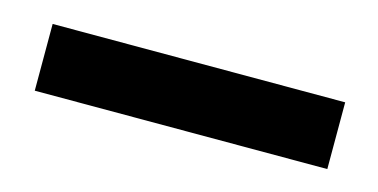

<svg xmlns="http://www.w3.org/2000/svg" viewBox="-29 -77 471 239"><g transform="rotate(15 207.0 43.0)"><path d="M19 86V0H396V86Z"/></g></svg>

Font: Nunito Sans 10pt Condensed ExtraBold
Style: Regular
Weight: 800
Width: 3
Designer: Vernon Adams
Foundry: Vernon Adams
Version: Version 3.101;gftools[0.9.27]